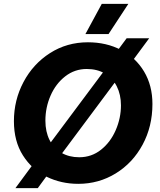

<svg xmlns="http://www.w3.org/2000/svg" viewBox="-20 -932 824 988"><path d="M188.4 -139 196.6 -139.6 543.6 -604.6 541.4 -613.2 631.6 -735H747.6L631 -577.2L621.4 -575.2L266.6 -99.2L268.2 -91.8L174.4 36H59.4ZM51.6 -308.6Q51.6 -417 101.1 -510.2Q150.6 -603.4 237.5 -658.9Q324.4 -714.4 432.4 -714.4Q527 -714.4 602.6 -675.2Q678.2 -636 721.3 -564Q764.4 -492 764.4 -396.8Q764.4 -281.2 713.7 -187.3Q663 -93.4 575.6 -39.7Q488.2 14 382.6 14Q294.8 14 219.6 -22.6Q144.4 -59.2 98 -132.3Q51.6 -205.4 51.6 -308.6ZM602.4 -390Q602.4 -445 581 -487.6Q559.6 -530.2 519.8 -553.6Q480 -577 426.4 -577Q364.2 -577 315.5 -539Q266.8 -501 240.2 -440Q213.6 -379 213.6 -311Q213.6 -254.2 235 -211.5Q256.4 -168.8 296 -145.8Q335.6 -122.8 387.6 -122.8Q451.4 -122.8 500.1 -161.7Q548.8 -200.6 575.6 -262.5Q602.4 -324.4 602.4 -390ZM538.6 -756.8H419.6L503.6 -912H640.4Z"/></svg>

Font: Fixel Italic Variable 20240409 Display Thin
Style: Italic
Weight: 100
Italic angle: -10°
Designer: AlfaBravo + MacPaw
Foundry: Kyrylo Tkachov, Marchela Mozhyna, Serhii Makarenko, Maria Weinstein, Zakhar Kryvoshyya
Version: Version 1.211;Glyphs 3.2 (3225)